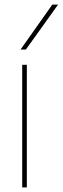

<svg xmlns="http://www.w3.org/2000/svg" viewBox="-20 -810 271 830"><path d="M76 0V-530H96V0ZM69 -596 206 -790H231L92 -596Z"/></svg>

Font: Georama ExtraCondensed Thin Thin
Style: Regular
Weight: 250
Version: Version 1.001